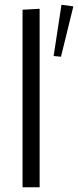

<svg xmlns="http://www.w3.org/2000/svg" viewBox="-20 -789 329 809"><path d="M237 -550 206 -553 239 -769 289 -762ZM75 0V-748L147 -752V0Z"/></svg>

Font: Arsenal SC
Style: Regular
Weight: 400
Designer: Andrij Shevchenko
Foundry: Stairsfor
Version: Version 2.001; ttfautohint (v1.8.4.7-5d5b)